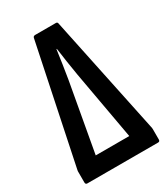

<svg xmlns="http://www.w3.org/2000/svg" viewBox="-165 -734 713 813"><g transform="rotate(-30 191.0 -327.5)"><path d="M18 0Q9 0 9 -10V-59Q9 -62 9 -65Q9 -68 10 -71L130 -647Q132 -655 141 -655H242Q250 -655 251 -647L371 -74Q372 -71 372.5 -67Q373 -63 373 -60V-10Q373 0 364 0ZM108 -85H272L212 -420Q206 -454 201 -488.5Q196 -523 191 -558H189Q184 -523 179 -488.5Q174 -454 168 -419Z"/></g></svg>

Font: Sofia Sans Extra Condensed SemiBold
Style: Regular
Weight: 600
Designer: Botio Nikoltchev, Ani Petrova
Foundry: lettersoup
Version: Version 4.101